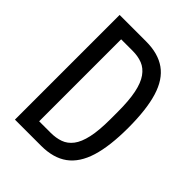

<svg xmlns="http://www.w3.org/2000/svg" viewBox="-199 -789 891 891"><g transform="rotate(45 246.5 -343.5)"><path d="M58 0V-687H232Q311 -687 361 -651.5Q411 -616 434 -540.5Q457 -465 457 -345Q457 -225 433.5 -149Q410 -73 360 -36.5Q310 0 230 0ZM143 -74H218Q253 -74 281 -84Q309 -94 329 -120Q349 -146 359.5 -193.5Q370 -241 370 -315V-363Q370 -437 360 -485.5Q350 -534 330 -562Q310 -590 282 -601Q254 -612 218 -612H143Z"/></g></svg>

Font: Archivo ExtraCondensed
Style: Regular
Weight: 400
Width: 2
Designer: Hector Gatti
Foundry: Omnibus-Type
Version: Version 2.001